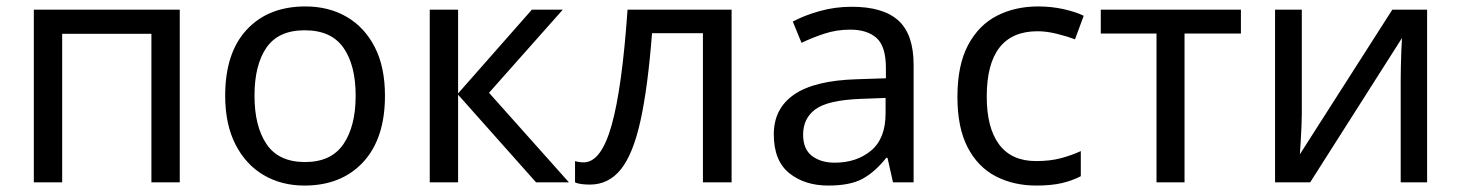

<svg xmlns="http://www.w3.org/2000/svg" viewBox="-20 -566 4536 596"><path d="M538 -536V0H450V-461H173V0H85V-536Z M1175 -269Q1175 -136 1107.5 -63Q1040 10 925 10Q854 10 798.5 -22.5Q743 -55 711 -117.5Q679 -180 679 -269Q679 -402 746 -474Q813 -546 928 -546Q1001 -546 1056.5 -513.5Q1112 -481 1143.5 -419.5Q1175 -358 1175 -269ZM770 -269Q770 -174 807.5 -118.5Q845 -63 927 -63Q1008 -63 1046 -118.5Q1084 -174 1084 -269Q1084 -364 1046 -418Q1008 -472 926 -472Q844 -472 807 -418Q770 -364 770 -269Z M1631 -536H1727L1498 -278L1746 0H1644L1402 -272V0H1314V-536H1402V-276Z M2251 0H2162V-463H2004Q1991 -294 1968 -190.5Q1945 -87 1907 -40Q1869 7 1811 7Q1798 7 1785.5 5.5Q1773 4 1765 0V-66Q1771 -64 1778 -63Q1785 -62 1792 -62Q1846 -62 1878.5 -177Q1911 -292 1928 -536H2251Z M2624 -545Q2722 -545 2769 -502Q2816 -459 2816 -365V0H2752L2735 -76H2731Q2696 -32 2657.5 -11Q2619 10 2551 10Q2478 10 2430 -28.5Q2382 -67 2382 -149Q2382 -229 2445 -272.5Q2508 -316 2639 -320L2730 -323V-355Q2730 -422 2701 -448Q2672 -474 2619 -474Q2577 -474 2539 -461.5Q2501 -449 2468 -433L2441 -499Q2476 -518 2524 -531.5Q2572 -545 2624 -545ZM2729 -262 2650 -259Q2550 -255 2511.5 -227Q2473 -199 2473 -148Q2473 -103 2500.5 -82Q2528 -61 2571 -61Q2639 -61 2684 -98.5Q2729 -136 2729 -214Z M3197 10Q3126 10 3070.5 -19Q3015 -48 2983.5 -109Q2952 -170 2952 -265Q2952 -364 2985 -426Q3018 -488 3074.5 -517Q3131 -546 3203 -546Q3244 -546 3282 -537.5Q3320 -529 3344 -517L3317 -444Q3293 -453 3261 -461Q3229 -469 3201 -469Q3043 -469 3043 -266Q3043 -169 3081.5 -117.5Q3120 -66 3196 -66Q3240 -66 3273.5 -75Q3307 -84 3335 -97V-19Q3308 -5 3275.5 2.5Q3243 10 3197 10Z M3832 -462H3657V0H3570V-462H3397V-536H3832Z M4021 -536V-209Q4021 -197 4020 -173Q4019 -149 4017.5 -125Q4016 -101 4015 -87L4302 -536H4410V0H4328V-316Q4328 -332 4328.5 -358Q4329 -384 4330 -409.5Q4331 -435 4332 -448L4047 0H3938V-536Z"/></svg>

Font: Noto IKEA Latin
Style: Regular
Weight: 400
Designer: Monotype Design Team
Foundry: Monotype Imaging Inc.
Version: Version 1.0